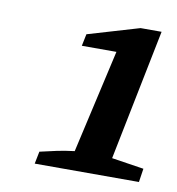

<svg xmlns="http://www.w3.org/2000/svg" viewBox="-52 -786 424 459"><g transform="rotate(10 159.5 -556.5)"><path d="M61 -375 67 -405Q89 -410 107 -414Q125 -418 150 -421L207 -672H123L129 -701L254 -738H305L241 -420L319 -408L314 -375Z"/></g></svg>

Font: Piazzolla Thin
Style: Bold Italic
Weight: 700
Italic angle: -11.3°
Version: Version 2.005